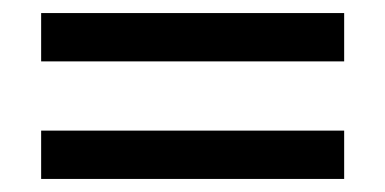

<svg xmlns="http://www.w3.org/2000/svg" viewBox="-20 -377 590 294"><path d="M43 -283V-357H507V-283ZM43 -103V-177H507V-103Z"/></svg>

Font: EauTestText Semibold
Style: Regular
Weight: 600
Designer: Christian Thalmann (Catharsis Fonts)
Version: Version 0.001;PS 000.001;hotconv 1.0.88;makeotf.lib2.5.64775